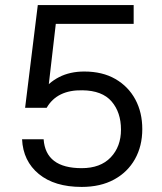

<svg xmlns="http://www.w3.org/2000/svg" viewBox="-20 -727 637 757"><path d="M302 10Q195 10 133 -41Q71 -92 67 -178H152Q160 -64 302 -64Q376 -64 416.5 -106.5Q457 -149 457 -216Q457 -284 420 -327Q383 -370 305 -371Q205 -373 164 -302H79L129 -707H507V-633H200L168 -357L143 -361Q170 -401 213 -423Q256 -445 312 -445Q384 -445 435 -415.5Q486 -386 513.5 -335Q541 -284 541 -218Q541 -151 512 -99.5Q483 -48 429.5 -19Q376 10 302 10Z"/></svg>

Font: 42dot Sans
Style: Regular
Weight: 400
Designer: 42dot
Version: Version 1.000